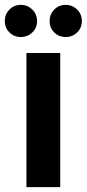

<svg xmlns="http://www.w3.org/2000/svg" viewBox="-34 -773 358 793"><path d="M-14.2 -686Q-14.2 -713.9 4.9 -733.4Q23.9 -752.9 52.2 -752.9Q80.1 -752.9 99.6 -733.4Q119.1 -713.9 119.1 -686Q119.1 -658.2 99.6 -639.2Q80.1 -620.1 52.2 -620.1Q23.9 -620.1 4.9 -639.2Q-14.2 -658.2 -14.2 -686ZM75.2 0V-554.2H214.8V0ZM170.9 -686Q170.9 -713.9 189.9 -733.4Q209 -752.9 237.3 -752.9Q265.1 -752.9 284.7 -733.4Q304.2 -713.9 304.2 -686Q304.2 -658.2 284.7 -639.2Q265.1 -620.1 237.3 -620.1Q209 -620.1 189.9 -639.2Q170.9 -658.2 170.9 -686Z"/></svg>

Font: Poppins SemiBold
Style: Regular
Weight: 600
Designer: Ninad Kale (Devanagari), Jonny Pinhorn (Latin)
Foundry: Indian Type Foundry
Version: 4.004